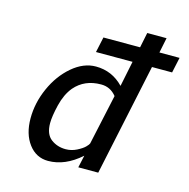

<svg xmlns="http://www.w3.org/2000/svg" viewBox="-104 -796 889 904"><g transform="rotate(15 340.5 -343.5)"><path d="M77.1 -165Q77.1 -240.2 109.6 -313.2Q142.1 -386.2 197 -433.1Q252 -480 312 -480Q391.1 -480 446.8 -421.9L472.2 -545.9H293.9L310.1 -621.1H488.8L503.9 -694.8H598.1L583 -621.1H681.2L665 -545.9H566.9L451.2 0H354L367.2 -60.1Q291 7.8 208 7.8Q149.9 7.8 113.5 -40.5Q77.1 -88.9 77.1 -165ZM171.9 -167Q171.9 -112.8 202.4 -89.8Q232.9 -66.9 273.9 -66.9Q301.8 -66.9 327.4 -79.8Q353 -92.8 365 -105Q377 -117.2 378.9 -123L432.1 -368.2Q402.3 -405.3 356.9 -404.8Q276.9 -404.8 229 -349.1Q199.2 -313 185.5 -256.6Q171.9 -200.2 171.9 -167Z"/></g></svg>

Font: CMU Bright
Style: SemiBoldOblique
Weight: 600
Italic angle: -12°
Version: Version 0.7.0